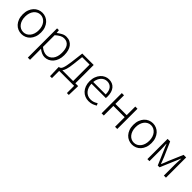

<svg xmlns="http://www.w3.org/2000/svg" viewBox="309 -1943 3578 3578"><g transform="rotate(45 2097.5 -154.5)"><path d="M297 13Q249 13 205 -5.5Q161 -24 128 -60Q95 -96 75.5 -148Q56 -200 56 -266Q56 -333 75.5 -385Q95 -437 128 -473Q161 -509 205 -528Q249 -547 297 -547Q345 -547 389 -528Q433 -509 466 -473Q499 -437 518.5 -385Q538 -333 538 -266Q538 -200 518.5 -148Q499 -96 466 -60Q433 -24 389 -5.5Q345 13 297 13ZM297 -37Q336 -37 369 -53.5Q402 -70 426.5 -100.5Q451 -131 464.5 -173Q478 -215 478 -266Q478 -317 464.5 -359.5Q451 -402 426.5 -432Q402 -462 369 -479Q336 -496 297 -496Q258 -496 225 -479Q192 -462 168 -432Q144 -402 130.5 -359.5Q117 -317 117 -266Q117 -215 130.5 -173Q144 -131 168 -100.5Q192 -70 225 -53.5Q258 -37 297 -37Z M694 -533H742L749 -468H751Q790 -498 835 -522.5Q880 -547 929 -547Q982 -547 1022 -527.5Q1062 -508 1089 -472.5Q1116 -437 1129.5 -386.5Q1143 -336 1143 -275Q1143 -207 1124 -153.5Q1105 -100 1072.5 -63Q1040 -26 997.5 -6.5Q955 13 908 13Q870 13 831 -3.5Q792 -20 751 -52L752 46V238H694ZM903 -38Q942 -38 974.5 -55Q1007 -72 1031 -103Q1055 -134 1068 -177.5Q1081 -221 1081 -275Q1081 -323 1072.5 -363.5Q1064 -404 1044.5 -433.5Q1025 -463 994 -479.5Q963 -496 918 -496Q880 -496 839.5 -474.5Q799 -453 752 -411V-103Q795 -67 834.5 -52.5Q874 -38 903 -38Z M1380 -277Q1375 -228 1368 -191.5Q1361 -155 1352.5 -127.5Q1344 -100 1335 -81.5Q1326 -63 1316 -50H1600V-484H1404ZM1732 -50V-15L1726 190H1676V0H1282V190H1231L1225 -15V-50H1247Q1259 -56 1270 -68Q1281 -80 1291 -105.5Q1301 -131 1310 -174.5Q1319 -218 1328 -286L1358 -533H1659V-50Z M2066 13Q2015 13 1969.5 -6Q1924 -25 1890.5 -61Q1857 -97 1837.5 -148.5Q1818 -200 1818 -266Q1818 -331 1837.5 -383Q1857 -435 1889.5 -471.5Q1922 -508 1964.5 -527.5Q2007 -547 2052 -547Q2149 -547 2203.5 -482Q2258 -417 2258 -299Q2258 -276 2255 -257H1877Q1878 -208 1892.5 -167.5Q1907 -127 1932.5 -97.5Q1958 -68 1993.5 -52Q2029 -36 2072 -36Q2115 -36 2149.5 -48.5Q2184 -61 2214 -82L2236 -39Q2204 -19 2164 -3Q2124 13 2066 13ZM2205 -303Q2205 -400 2164 -448.5Q2123 -497 2053 -497Q2020 -497 1990 -484Q1960 -471 1936.5 -446Q1913 -421 1897 -385Q1881 -349 1877 -303Z M2400 -533H2458V-306H2755V-533H2813V0H2755V-253H2458V0H2400Z M3210 13Q3162 13 3118 -5.5Q3074 -24 3041 -60Q3008 -96 2988.5 -148Q2969 -200 2969 -266Q2969 -333 2988.5 -385Q3008 -437 3041 -473Q3074 -509 3118 -528Q3162 -547 3210 -547Q3258 -547 3302 -528Q3346 -509 3379 -473Q3412 -437 3431.5 -385Q3451 -333 3451 -266Q3451 -200 3431.5 -148Q3412 -96 3379 -60Q3346 -24 3302 -5.5Q3258 13 3210 13ZM3210 -37Q3249 -37 3282 -53.5Q3315 -70 3339.5 -100.5Q3364 -131 3377.5 -173Q3391 -215 3391 -266Q3391 -317 3377.5 -359.5Q3364 -402 3339.5 -432Q3315 -462 3282 -479Q3249 -496 3210 -496Q3171 -496 3138 -479Q3105 -462 3081 -432Q3057 -402 3043.5 -359.5Q3030 -317 3030 -266Q3030 -215 3043.5 -173Q3057 -131 3081 -100.5Q3105 -70 3138 -53.5Q3171 -37 3210 -37Z M3607 -533H3674L3797 -252Q3810 -218 3823.5 -184.5Q3837 -151 3849 -117H3854Q3868 -151 3882 -184.5Q3896 -218 3908 -252L4028 -533H4096V0H4041V-288Q4041 -320 4043.5 -365Q4046 -410 4048 -450H4044Q4032 -421 4019.5 -392Q4007 -363 3995 -335L3875 -52H3828L3707 -335Q3695 -363 3682.5 -392Q3670 -421 3659 -450H3654Q3656 -410 3658.5 -365Q3661 -320 3661 -288V0H3607Z"/></g></svg>

Font: SpoqaHanSansJP-Light
Style: Regular
Weight: 300
Designer: [Source Han Sans]
Ryoko NISHIZUKA  (kana & ideographs); Paul D. Hunt (Latin, Greek & Cyrillic); Wenlong ZHANG  (bopomofo
Foundry: Spoqa (http://bi.spoqa.com)
Version: Version 1.002.20150607